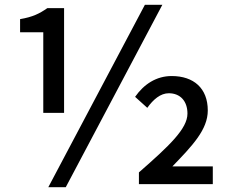

<svg xmlns="http://www.w3.org/2000/svg" viewBox="-20 -770 962 803"><path d="M182 13H255L659 -750H586ZM161 -298H248V-736H178C145 -713 117 -699 64 -690V-635H161ZM561 0H870V-74H701C785 -161 849 -228 849 -308C849 -401 790 -452 698 -452C634 -452 582 -418 545 -365L596 -319C621 -354 651 -380 686 -380C734 -380 764 -347 764 -295C764 -232 689 -161 561 -49Z"/></svg>

Font: Spoqa Han Sans Neo Medium
Style: Regular
Weight: 500
Designer: [Spoqa Han Sans Neo] Dong-huui Kim  Younghwa Kang  Yujin Lee  [Noto Sans] Ryoko NISHIZUKA  (kana & ideographs); Paul D. 
Foundry: Spoqa (http://www.spoqa-han-sans.com)
Version: Version 1.000